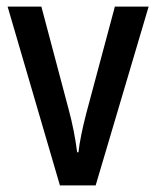

<svg xmlns="http://www.w3.org/2000/svg" viewBox="-20 -560 472 580"><path d="M161 0H269L429 -540H327L241 -219C229 -173 220 -129 217 -100H213C208 -141 199 -187 187 -231L105 -540H3Z"/></svg>

Font: Noto Sans Gujarati UI Condensed Medium
Style: Regular
Weight: 500
Width: 3
Designer: Jelle Bosma - Monotype Design Team, Universal Thirst
Foundry: Monotype Imaging Inc.
Version: Version 2.106